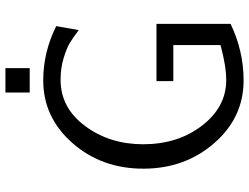

<svg xmlns="http://www.w3.org/2000/svg" viewBox="-125 -770 917 707"><g transform="rotate(-90 333.5 -416.5)"><path d="M65.9 -347.2Q65.9 -501 160.4 -608.4Q254.9 -715.8 391.1 -715.8Q495.1 -715.8 590.8 -668L576.2 -585Q547.4 -606.9 528.1 -618.4Q508.8 -629.9 472.4 -640.9Q436 -651.9 393.1 -651.9Q290 -651.9 222.9 -561.5Q155.8 -471.2 155.8 -348.1Q155.8 -220.2 224.4 -131.1Q293 -42 392.1 -42Q443.8 -42 521 -63V-236.8H388.2V-298.8H599.1V-25.9Q499 22 391.1 22Q253.9 22 159.9 -86.2Q65.9 -194.3 65.9 -347.2ZM346.2 -765.6V-855H436V-765.6Z"/></g></svg>

Font: CMU Sans Serif
Style: Medium
Weight: 500
Version: Version 0.7.0